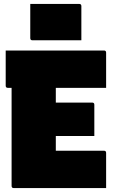

<svg xmlns="http://www.w3.org/2000/svg" viewBox="-20 -957 590 977"><path d="M134 -937H383Q394 -937 394 -926V-752H145Q134 -752 134 -763ZM50 0Q39 0 39 -11V-510H20Q9 -510 9 -521V-700H509Q520 -700 520 -689V-510H264V-435H449Q460 -435 460 -424V-265H264V-190H509Q520 -190 520 -179V0Z"/></svg>

Font: Recursive Sn Lnr St XBk
Style: Regular
Weight: 1000
Version: Version 1.079;hotconv 1.0.112;makeotfexe 2.5.65598; ttfautoh